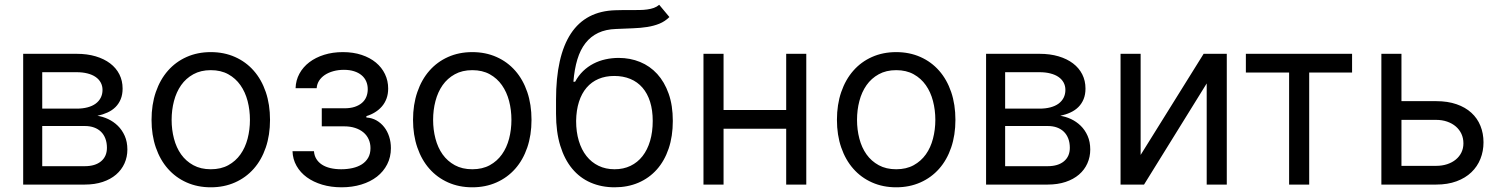

<svg xmlns="http://www.w3.org/2000/svg" viewBox="-20 -770 6260 801"><path d="M76.7 -545.5H299.7Q343.8 -545.5 379.1 -535Q414.4 -524.5 439.5 -505.5Q464.5 -486.5 478 -459.9Q491.5 -433.2 491.5 -400.6Q491.5 -375.7 483.7 -356.5Q475.9 -337.4 462 -323.5Q448.2 -309.7 428.8 -300.8Q409.4 -291.9 386.4 -286.9Q408.7 -283.7 431.1 -273.3Q453.5 -262.8 471.4 -245.4Q489.3 -228 500.4 -203.1Q511.4 -178.3 511.4 -146.3Q511.4 -115.1 499.3 -88.2Q487.2 -61.4 464.3 -41.7Q441.4 -22 408.4 -11Q375.4 0 333.8 0H76.7ZM333.8 -76.7Q377.1 -76.7 401.6 -97.1Q426.1 -117.5 426.1 -153.4Q426.1 -174.7 419.7 -191.6Q413.4 -208.5 401.5 -220.2Q389.6 -231.9 372.5 -238.1Q355.5 -244.3 333.8 -244.3H156.2V-76.7ZM299.7 -316.8Q324.9 -316.8 345 -322.1Q365.1 -327.4 378.9 -337.5Q392.8 -347.7 400.2 -362.2Q407.7 -376.8 407.7 -394.9Q407.7 -411.9 400.2 -425.6Q392.8 -439.3 378.9 -448.9Q365.1 -458.5 345 -463.6Q324.9 -468.8 299.7 -468.8H156.2V-316.8Z M859.4 11.4Q804 11.4 758.5 -8.9Q713.1 -29.1 680.6 -65.9Q648.1 -102.6 630.1 -154.7Q612.2 -206.7 612.2 -269.9Q612.2 -333.8 630.1 -386Q648.1 -438.2 680.6 -475.1Q713.1 -512.1 758.5 -532.3Q804 -552.6 859.4 -552.6Q914.8 -552.6 960.4 -532.3Q1006 -512.1 1038.5 -475.1Q1071 -438.2 1088.8 -386Q1106.5 -333.8 1106.5 -269.9Q1106.5 -206.7 1088.8 -154.7Q1071 -102.6 1038.5 -65.9Q1006 -29.1 960.4 -8.9Q914.8 11.4 859.4 11.4ZM859.4 -63.9Q901.6 -63.9 932.4 -80.8Q963.1 -97.7 983.1 -125.9Q1003.2 -154.1 1013 -191.6Q1022.7 -229 1022.7 -269.9Q1022.7 -311.1 1013 -348.5Q1003.2 -386 983.1 -414.6Q963.1 -443.2 932.4 -460.2Q901.6 -477.3 859.4 -477.3Q817.5 -477.3 786.6 -460.2Q755.7 -443.2 735.6 -414.6Q715.6 -386 705.8 -348.5Q696 -311.1 696 -269.9Q696 -229 705.8 -191.6Q715.6 -154.1 735.6 -125.9Q755.7 -97.7 786.6 -80.8Q817.5 -63.9 859.4 -63.9Z M1289.8 -139.2Q1291.2 -120.7 1299.9 -106.7Q1308.6 -92.7 1323.3 -83.1Q1338.1 -73.5 1358.5 -68.7Q1378.9 -63.9 1403.4 -63.9Q1428.6 -63.9 1450.8 -68.9Q1473 -73.9 1489.7 -84.5Q1506.4 -95.2 1516 -111.9Q1525.6 -128.6 1525.6 -152Q1525.6 -172.2 1517.9 -189.1Q1510.3 -206 1495.9 -217.9Q1481.5 -229.8 1461.5 -236.3Q1441.4 -242.9 1416.2 -242.9H1322.4V-318.2H1416.2Q1441.4 -318.2 1459.7 -324.2Q1478 -330.3 1490.2 -340.9Q1502.5 -351.6 1508.3 -366.1Q1514.2 -380.7 1514.2 -397.7Q1514.2 -415.8 1507.6 -430.8Q1501.1 -445.7 1488.3 -456.3Q1475.5 -467 1457 -472.8Q1438.6 -478.7 1414.8 -478.7Q1391 -478.7 1370.6 -473Q1350.1 -467.3 1335 -457.2Q1320 -447.1 1311.1 -433.1Q1302.2 -419 1301.1 -402H1213.1Q1214.1 -435 1229.2 -462.7Q1244.3 -490.4 1270.4 -510.3Q1296.5 -530.2 1332.2 -541.4Q1367.9 -552.6 1410.5 -552.6Q1453.8 -552.6 1488.6 -541Q1523.4 -529.5 1548.1 -509.1Q1572.8 -488.6 1586.1 -460.8Q1599.4 -432.9 1599.4 -400.6Q1599.4 -377.5 1592.5 -358.8Q1585.6 -340.2 1573.3 -326Q1561.1 -311.8 1544.6 -301.7Q1528.1 -291.5 1508.5 -285.5V-279.8Q1531.6 -278.4 1550.4 -267.8Q1569.2 -257.1 1582.7 -239.9Q1596.2 -222.7 1603.5 -200.1Q1610.8 -177.6 1610.8 -152Q1610.8 -114.7 1595.3 -84.5Q1579.9 -54.3 1552.6 -33Q1525.2 -11.7 1487.4 -0.2Q1449.6 11.4 1404.8 11.4Q1361.2 11.4 1324.2 0.4Q1287.3 -10.7 1260.1 -30.4Q1233 -50.1 1217.2 -77.9Q1201.3 -105.8 1200.3 -139.2Z M1950.3 11.4Q1894.9 11.4 1849.4 -8.9Q1804 -29.1 1771.5 -65.9Q1739 -102.6 1721.1 -154.7Q1703.1 -206.7 1703.1 -269.9Q1703.1 -333.8 1721.1 -386Q1739 -438.2 1771.5 -475.1Q1804 -512.1 1849.4 -532.3Q1894.9 -552.6 1950.3 -552.6Q2005.7 -552.6 2051.3 -532.3Q2096.9 -512.1 2129.4 -475.1Q2161.9 -438.2 2179.7 -386Q2197.4 -333.8 2197.4 -269.9Q2197.4 -206.7 2179.7 -154.7Q2161.9 -102.6 2129.4 -65.9Q2096.9 -29.1 2051.3 -8.9Q2005.7 11.4 1950.3 11.4ZM1950.3 -63.9Q1992.5 -63.9 2023.3 -80.8Q2054 -97.7 2074 -125.9Q2094.1 -154.1 2103.9 -191.6Q2113.6 -229 2113.6 -269.9Q2113.6 -311.1 2103.9 -348.5Q2094.1 -386 2074 -414.6Q2054 -443.2 2023.3 -460.2Q1992.5 -477.3 1950.3 -477.3Q1908.4 -477.3 1877.5 -460.2Q1846.6 -443.2 1826.5 -414.6Q1806.5 -386 1796.7 -348.5Q1786.9 -311.1 1786.9 -269.9Q1786.9 -229 1796.7 -191.6Q1806.5 -154.1 1826.5 -125.9Q1846.6 -97.7 1877.5 -80.8Q1908.4 -63.9 1950.3 -63.9Z M2772.7 -698.9Q2754.3 -680.8 2731.2 -671.3Q2708.1 -661.9 2680.4 -657.5Q2652.7 -653.1 2620.2 -652Q2587.7 -650.9 2549.7 -649.1Q2507.1 -647.7 2475.7 -632.8Q2444.2 -617.9 2422.6 -590.2Q2400.9 -562.5 2388.7 -522.2Q2376.4 -481.9 2372.2 -429H2379.3Q2393.1 -454.5 2412.6 -473.4Q2432.2 -492.2 2455.8 -504.4Q2479.4 -516.7 2506.2 -522.5Q2533 -528.4 2561.1 -528.4Q2609 -528.4 2650.2 -511.5Q2691.4 -494.7 2721.8 -461.5Q2752.1 -428.3 2769.5 -379.3Q2786.9 -330.3 2786.9 -265.6Q2786.9 -201.3 2769.5 -150Q2752.1 -98.7 2720.2 -62.9Q2688.2 -27 2643.5 -7.8Q2598.7 11.4 2544 11.4Q2489.3 11.4 2444.2 -8.2Q2399.1 -27.7 2367 -66.4Q2334.9 -105.1 2317.3 -162.5Q2299.7 -219.8 2299.7 -295.5V-353.7Q2299.7 -535.9 2361.7 -630Q2423.7 -724.1 2548.3 -727.3Q2564.6 -728 2579.5 -728Q2594.5 -728 2608 -728Q2628.9 -728 2646.8 -728.2Q2664.8 -728.3 2680 -730.5Q2695.3 -732.6 2707.7 -737Q2720.2 -741.5 2730.1 -750ZM2544 -63.9Q2581 -63.9 2610.4 -78.1Q2639.9 -92.3 2660.5 -118.6Q2681.1 -144.9 2692.1 -182.2Q2703.1 -219.5 2703.1 -265.6Q2703.1 -310.4 2692.1 -345.3Q2681.1 -380.3 2660.3 -404.3Q2639.6 -428.3 2609.7 -440.7Q2579.9 -453.1 2542.6 -453.1Q2506 -453.1 2476.9 -440.7Q2447.8 -428.3 2427.2 -404.3Q2406.6 -380.3 2395.4 -345.3Q2384.2 -310.4 2383.5 -265.6Q2383.5 -219.8 2394.7 -182.5Q2405.9 -145.2 2426.7 -119Q2447.4 -92.7 2477.1 -78.3Q2506.7 -63.9 2544 -63.9Z M2998.6 -311.1H3259.9V-545.5H3343.7V0H3259.9V-233H2998.6V0H2914.8V-545.5H2998.6Z M3718.8 11.4Q3663.4 11.4 3617.9 -8.9Q3572.4 -29.1 3540 -65.9Q3507.5 -102.6 3489.5 -154.7Q3471.6 -206.7 3471.6 -269.9Q3471.6 -333.8 3489.5 -386Q3507.5 -438.2 3540 -475.1Q3572.4 -512.1 3617.9 -532.3Q3663.4 -552.6 3718.8 -552.6Q3774.1 -552.6 3819.8 -532.3Q3865.4 -512.1 3897.9 -475.1Q3930.4 -438.2 3948.2 -386Q3965.9 -333.8 3965.9 -269.9Q3965.9 -206.7 3948.2 -154.7Q3930.4 -102.6 3897.9 -65.9Q3865.4 -29.1 3819.8 -8.9Q3774.1 11.4 3718.8 11.4ZM3718.8 -63.9Q3761 -63.9 3791.7 -80.8Q3822.4 -97.7 3842.5 -125.9Q3862.6 -154.1 3872.3 -191.6Q3882.1 -229 3882.1 -269.9Q3882.1 -311.1 3872.3 -348.5Q3862.6 -386 3842.5 -414.6Q3822.4 -443.2 3791.7 -460.2Q3761 -477.3 3718.8 -477.3Q3676.8 -477.3 3646 -460.2Q3615.1 -443.2 3595 -414.6Q3574.9 -386 3565.2 -348.5Q3555.4 -311.1 3555.4 -269.9Q3555.4 -229 3565.2 -191.6Q3574.9 -154.1 3595 -125.9Q3615.1 -97.7 3646 -80.8Q3676.8 -63.9 3718.8 -63.9Z M4093.8 -545.5H4316.8Q4360.8 -545.5 4396.1 -535Q4431.5 -524.5 4456.5 -505.5Q4481.5 -486.5 4495 -459.9Q4508.5 -433.2 4508.5 -400.6Q4508.5 -375.7 4500.7 -356.5Q4492.9 -337.4 4479 -323.5Q4465.2 -309.7 4445.8 -300.8Q4426.5 -291.9 4403.4 -286.9Q4425.8 -283.7 4448.2 -273.3Q4470.5 -262.8 4488.5 -245.4Q4506.4 -228 4517.4 -203.1Q4528.4 -178.3 4528.4 -146.3Q4528.4 -115.1 4516.3 -88.2Q4504.3 -61.4 4481.4 -41.7Q4458.5 -22 4425.4 -11Q4392.4 0 4350.9 0H4093.8ZM4350.9 -76.7Q4394.2 -76.7 4418.7 -97.1Q4443.2 -117.5 4443.2 -153.4Q4443.2 -174.7 4436.8 -191.6Q4430.4 -208.5 4418.5 -220.2Q4406.6 -231.9 4389.6 -238.1Q4372.5 -244.3 4350.9 -244.3H4173.3V-76.7ZM4316.8 -316.8Q4342 -316.8 4362 -322.1Q4382.1 -327.4 4396 -337.5Q4409.8 -347.7 4417.3 -362.2Q4424.7 -376.8 4424.7 -394.9Q4424.7 -411.9 4417.3 -425.6Q4409.8 -439.3 4396 -448.9Q4382.1 -458.5 4362 -463.6Q4342 -468.8 4316.8 -468.8H4173.3V-316.8Z M5001.4 -545.5H5098V0H5014.2V-421.9L4752.8 0H4654.8V-545.5H4738.6V-123.6Z M5177.6 -545.5H5620.7V-467.3H5441.8V0H5358V-467.3H5177.6Z M5971.6 -348Q6019.5 -348 6056.5 -335.2Q6093.4 -322.4 6118.4 -299.5Q6143.5 -276.6 6156.2 -245Q6169 -213.4 6169 -176.1Q6169 -139.6 6156.2 -107.4Q6143.5 -75.3 6118.4 -51.3Q6093.4 -27.3 6056.5 -13.7Q6019.5 0 5971.6 0H5742.9V-545.5H5826.7V-348ZM5826.7 -78.1H5971.6Q5996.4 -78.1 6017.4 -85Q6038.4 -92 6053.4 -104.4Q6068.5 -116.8 6076.9 -134.1Q6085.2 -151.3 6085.2 -171.9Q6085.2 -193.5 6076.9 -211.5Q6068.5 -229.4 6053.4 -242.4Q6038.4 -255.3 6017.4 -262.6Q5996.4 -269.9 5971.6 -269.9H5826.7Z"/></svg>

Font: Interop
Style: Regular
Weight: 400
Designer: Rasmus Andersson, Google, Jang Haemin
Foundry: jhaemin
Version: Version 1.008